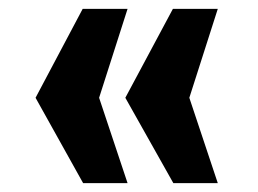

<svg xmlns="http://www.w3.org/2000/svg" viewBox="-20 -471 580 432"><path d="M370 -59 262 -251 369 -451H470L406 -251L470 -59ZM167 -59 60 -251 166 -451H267L203 -251L267 -59Z"/></svg>

Font: Public Sans Thin Black
Style: Regular
Weight: 900
Version: Version 2.001